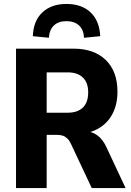

<svg xmlns="http://www.w3.org/2000/svg" viewBox="-20 -951 664 971"><path d="M61 0V-705H351Q456 -705 515 -647.5Q574 -590 574 -488Q574 -421 547.5 -372.5Q521 -324 472 -298Q423 -272 353 -272L361 -288H404Q442 -288 471 -267.5Q500 -247 519 -205L615 0H444L340 -221Q332 -239 321.5 -249.5Q311 -260 298.5 -264.5Q286 -269 268 -269H216V0ZM216 -381H323Q372 -381 399 -407Q426 -433 426 -484Q426 -533 399 -559Q372 -585 323 -585H216ZM227 -760 146 -768Q149 -846 194.5 -888.5Q240 -931 316 -931Q393 -931 438 -888.5Q483 -846 487 -768L405 -760Q403 -801 379.5 -822.5Q356 -844 316 -844Q276 -844 253 -822.5Q230 -801 227 -760Z"/></svg>

Font: Nunito Sans 12pt ExtraLight
Style: Weight 830 Width 84 Optical size 12.0 YTLC 445
Weight: 830
Width: 4
Designer: Vernon Adams
Foundry: Vernon Adams
Version: Version 3.101;gftools[0.9.27]